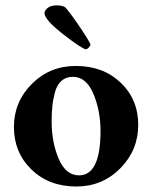

<svg xmlns="http://www.w3.org/2000/svg" viewBox="-20 -679 560 706"><path d="M143.6 -630.9Q143.6 -639.6 154.8 -649.4Q166 -659.2 188.5 -659.2Q212.9 -659.2 221.7 -650.4Q238.3 -630.9 260.7 -598.6Q283.2 -566.4 297.9 -542.5Q312.5 -518.6 312.5 -515.6Q312.5 -510.7 306.6 -504.4Q300.8 -498 295.9 -498Q283.2 -498 213.4 -552.2Q143.6 -606.4 143.6 -630.9ZM248 -396.5Q222.7 -396.5 206.1 -381.8Q189.5 -367.2 182.1 -339.8Q174.8 -312.5 172.4 -288.1Q169.9 -263.7 169.9 -231.4Q169.9 -156.2 195.8 -95.2Q221.7 -34.2 270.5 -34.2Q349.6 -34.2 349.6 -197.3Q349.6 -272.5 323.2 -334.5Q296.9 -396.5 248 -396.5ZM258.8 -436.5Q359.4 -436.5 423.8 -375Q488.3 -313.5 488.3 -219.7Q488.3 -127 422.4 -60.1Q356.4 6.8 260.7 6.8Q160.2 6.8 95.7 -55.7Q31.2 -118.2 31.2 -211.9Q31.2 -304.7 97.2 -370.6Q163.1 -436.5 258.8 -436.5Z"/></svg>

Font: Crimson
Style: Bold
Weight: 700
Version: Version 0.8 ; ttfautohint (v1.00) -l 8 -r 50 -G 200 -x 14 -D